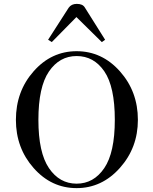

<svg xmlns="http://www.w3.org/2000/svg" viewBox="-20 -961 789 990"><path d="M247 -744 228 -756 334 -921Q348 -941 376 -941Q406 -941 417 -923L522 -756L505 -744L374 -873ZM62 -343Q62 -490 153.5 -593.5Q245 -697 375 -697Q506 -697 598.5 -593Q691 -489 691 -343Q691 -199 598 -95Q505 9 375 9Q245 9 153.5 -94.5Q62 -198 62 -343ZM572 -343Q572 -514 518 -593Q464 -672 375 -672Q287 -672 232.5 -592.5Q178 -513 178 -343Q178 -174 232.5 -94Q287 -14 375 -14Q463 -14 517.5 -94Q572 -174 572 -343Z"/></svg>

Font: HK Venetian
Style: Regular
Weight: 400
Designer: Alfredo Marco Pradil
Foundry: Alfredo Marco Pradil
Version: Version 1.000;PS 001.000;hotconv 1.0.88;makeotf.lib2.5.64775